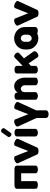

<svg xmlns="http://www.w3.org/2000/svg" viewBox="1428 -2218 1008 3905"><g transform="rotate(-90 1932.5 -266.0)"><path d="M448 -476Q474 -476 495 -464Q516 -452 516 -428V-47Q516 -22 491.5 -11Q467 0 438 0Q409 0 384.5 -11Q360 -22 360 -47V-340H201V-47Q201 -22 176.5 -11Q152 0 123 0Q94 0 69.5 -11Q45 -22 45 -47V-428Q45 -452 66 -464Q87 -476 113 -476Z M567 -399Q565 -403 563.5 -408.5Q562 -414 562 -418Q562 -431 573 -443Q584 -455 599.5 -464Q615 -473 633.5 -478Q652 -483 667 -483Q681 -483 693 -477.5Q705 -472 710 -458L813 -197L916 -458Q921 -472 932.5 -477.5Q944 -483 958 -483Q970 -483 988 -477.5Q1006 -472 1022.5 -463Q1039 -454 1051 -442Q1063 -430 1063 -417Q1063 -408 1059 -399L883 -14Q877 0 856.5 6.5Q836 13 813 13Q790 13 769.5 6.5Q749 0 743 -14Z M1186 -476Q1218 -476 1241 -463Q1264 -450 1264 -429V-48Q1264 -30 1241 -15Q1218 0 1186 0Q1152 0 1130.5 -15Q1109 -30 1109 -48V-429Q1109 -450 1130.5 -463Q1152 -476 1186 -476ZM1183 -553Q1177 -546 1171 -542Q1154 -532 1133.5 -542Q1113 -552 1104 -568Q1091 -589 1103 -609L1192 -735Q1194 -739 1197 -741Q1200 -743 1203 -745Q1212 -750 1222 -749.5Q1232 -749 1241.5 -745Q1251 -741 1258.5 -734Q1266 -727 1271 -719Q1285 -699 1272 -679Z M1811 -416Q1811 -407 1807 -398L1640 -33V170Q1640 188 1617 203Q1594 218 1562 218Q1528 218 1506.5 203Q1485 188 1485 170V-27L1315 -398Q1313 -402 1311.5 -407.5Q1310 -413 1310 -417Q1310 -430 1321 -442Q1332 -454 1347.5 -463Q1363 -472 1381.5 -477Q1400 -482 1415 -482Q1429 -482 1441 -476.5Q1453 -471 1458 -457L1561 -196L1664 -457Q1669 -471 1680.5 -476.5Q1692 -482 1706 -482Q1718 -482 1736 -476.5Q1754 -471 1770.5 -462Q1787 -453 1799 -441Q1811 -429 1811 -416Z M2011 -48Q2011 -30 1988 -15Q1965 0 1933 0Q1899 0 1877.5 -15Q1856 -30 1856 -48V-429Q1856 -450 1877.5 -463Q1899 -476 1933 -476Q1961 -476 1981 -463Q2001 -450 2001 -429V-406Q2015 -435 2050 -458.5Q2085 -482 2135 -482Q2169 -482 2200 -465.5Q2231 -449 2254 -420.5Q2277 -392 2291 -353.5Q2305 -315 2305 -272V-48Q2305 -24 2280.5 -12Q2256 0 2227 0Q2213 0 2199.5 -3Q2186 -6 2175 -12Q2164 -18 2157 -27Q2150 -36 2150 -48V-272Q2150 -286 2144.5 -299.5Q2139 -313 2129 -323.5Q2119 -334 2106 -340.5Q2093 -347 2078 -347Q2053 -347 2032 -327Q2011 -307 2011 -272Z M2698 -283 2835 -91Q2843 -78 2843 -67Q2843 -53 2834.5 -39.5Q2826 -26 2812.5 -15Q2799 -4 2783.5 3Q2768 10 2754 10Q2730 10 2717 -9L2596 -188L2545 -141V-48Q2545 -30 2522 -15Q2499 0 2466 0Q2433 0 2411.5 -15Q2390 -30 2390 -48V-429Q2390 -450 2411.5 -463Q2433 -476 2466 -476Q2499 -476 2522 -463Q2545 -450 2545 -429V-309L2711 -470Q2723 -482 2741 -482Q2754 -482 2767 -475Q2780 -468 2791 -457.5Q2802 -447 2809 -433.5Q2816 -420 2816 -408Q2816 -393 2804 -381Z M3334 -238Q3335 -236 3335 -230V-49Q3335 -31 3312 -16Q3289 -1 3257 -1Q3242 -1 3229 -5Q3216 -9 3206 -14Q3183 -3 3158 3Q3133 9 3106 9Q3060 9 3019 -8.5Q2978 -26 2947 -55Q2916 -84 2897.5 -122.5Q2879 -161 2879 -203V-273Q2879 -315 2897 -353Q2915 -391 2945.5 -420Q2976 -449 3017.5 -466Q3059 -483 3106 -483Q3152 -483 3193 -466.5Q3234 -450 3265.5 -421.5Q3297 -393 3315.5 -354.5Q3334 -316 3334 -273ZM3179 -273Q3179 -287 3173 -300.5Q3167 -314 3157.5 -324.5Q3148 -335 3134.5 -341.5Q3121 -348 3106 -348Q3091 -348 3078 -341.5Q3065 -335 3055 -324.5Q3045 -314 3039.5 -300.5Q3034 -287 3034 -273V-203Q3034 -173 3055 -149.5Q3076 -126 3106 -126Q3136 -126 3157.5 -149.5Q3179 -173 3179 -203Z M3368 -399Q3366 -403 3364.5 -408.5Q3363 -414 3363 -418Q3363 -431 3374 -443Q3385 -455 3400.5 -464Q3416 -473 3434.5 -478Q3453 -483 3468 -483Q3482 -483 3494 -477.5Q3506 -472 3511 -458L3614 -197L3717 -458Q3722 -472 3733.5 -477.5Q3745 -483 3759 -483Q3771 -483 3789 -477.5Q3807 -472 3823.5 -463Q3840 -454 3852 -442Q3864 -430 3864 -417Q3864 -408 3860 -399L3684 -14Q3678 0 3657.5 6.5Q3637 13 3614 13Q3591 13 3570.5 6.5Q3550 0 3544 -14Z"/></g></svg>

Font: AkaAcidDosis
Style: ExtraBold
Weight: 800
Designer: Edgar Tolentino, Pablo Impallari, Igino Marini, Aka-Acid
Foundry: Edgar Tolentino, Pablo Impallari, Igino Marini, Aka-Acid
Version: Version 1.007